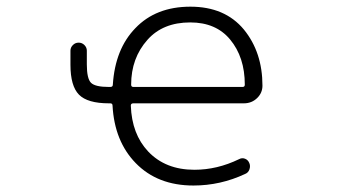

<svg xmlns="http://www.w3.org/2000/svg" viewBox="-20 -576 1040 584"><path d="M315.4 -311.5Q323.2 -311.5 323.2 -318.4Q330.1 -426.8 391.6 -490.2Q454.1 -555.7 559.1 -555.7Q664.1 -555.7 721.7 -486.3Q778.3 -417 778.3 -315.4Q778.3 -293.9 762.7 -278.3Q746.1 -261.7 721.7 -261.7H385.7Q377.9 -261.7 377.9 -254.9Q380.9 -168 430.7 -115.2Q483.4 -59.6 571.3 -59.6Q640.6 -59.6 707 -91.8Q715.8 -96.7 725.1 -93.3Q734.4 -89.8 738.3 -80.1Q742.2 -71.3 738.8 -61Q735.4 -50.8 725.6 -46.9Q650.4 -11.7 568.4 -11.7Q459 -11.7 392.6 -80.1Q328.1 -146.5 322.3 -254.9Q322.3 -261.7 315.4 -261.7H311.5Q246.1 -261.7 220.2 -288.1Q194.3 -314.5 194.3 -378.9V-421.9Q194.3 -431.6 201.7 -439Q209 -446.3 219.2 -446.3Q229.5 -446.3 236.8 -439Q244.1 -431.6 244.1 -421.9V-379.9Q244.1 -336.9 256.8 -324.2Q269.5 -311.5 311.5 -311.5ZM717.8 -311.5Q724.6 -311.5 724.6 -318.4Q724.6 -402.3 679.7 -456.1Q636.7 -507.8 558.6 -507.8Q475.6 -507.8 428.7 -455.1Q378.9 -399.4 378.9 -318.4Q378.9 -311.5 385.7 -311.5Z"/></svg>

Font: Rounded Mgen+ 1mn light
Style: Regular
Weight: 200
Designer: [Source Han Sans]
Ryoko NISHIZUKA  (kana & ideographs); Paul D. Hunt (Latin, Greek & Cyrillic); Wenlong ZHANG  (bopomofo
Version: Version 1.059.20150602